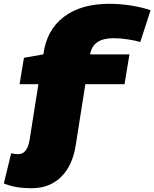

<svg xmlns="http://www.w3.org/2000/svg" viewBox="-75 -770 812 1010"><path d="M93 220Q47 220 12 214Q-23 208 -55 195L-16 36Q2 41 21 41Q69 41 81 -36L127 -327H28L51 -466L153 -484Q170 -612 260.5 -681Q351 -750 500 -750Q556 -750 613.5 -741Q671 -732 717 -716L663 -549Q637 -557 597.5 -563Q558 -569 522 -569Q413 -569 399 -484H606L580 -327H374L323 -4Q306 103 245.5 161.5Q185 220 93 220Z"/></svg>

Font: Georama ExtraExtended ExtraBold
Style: Italic
Weight: 800
Width: 8
Italic angle: -9°
Designer: Jean-Baptiste Levee
Foundry: Production Type
Version: Version 1.000